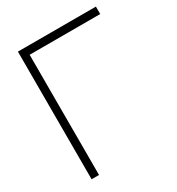

<svg xmlns="http://www.w3.org/2000/svg" viewBox="-172 -829 865 938"><g transform="rotate(-30 260.0 -360.0)"><path d="M112 0V-678H510V-720H70V0Z"/></g></svg>

Font: Vela Sans ExtLt
Style: Regular
Weight: 200
Designer: Principal design: Mikhail Sharanda - project Manrope.
Design modification: Ravid Balaliev
Foundry: Mikhail Sharanda
Version: Version 1.001